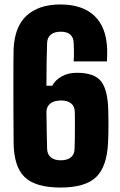

<svg xmlns="http://www.w3.org/2000/svg" viewBox="-20 -830 538 860"><path d="M251 10Q139.5 10 90.8 -36.5Q42 -83 41 -191Q40.5 -259.5 40.2 -326.8Q40 -394 40 -452Q40 -510 40.2 -551.5Q40.5 -593 41 -610Q45.5 -712 100.2 -761Q155 -810 250 -810Q349 -810 402.8 -759.2Q456.5 -708.5 460 -610Q460 -602 460 -593Q460 -584 459.8 -574.5Q459.5 -565 459 -555H310Q311 -568 311.2 -578.5Q311.5 -589 311.2 -602.5Q311 -616 310 -638Q309.5 -660.5 295.8 -674.2Q282 -688 252 -688Q223.5 -688 207.8 -675Q192 -662 191 -638Q189.5 -599 188.8 -550.2Q188 -501.5 188 -446H214Q227 -471 255.8 -487.5Q284.5 -504 324 -504Q404.5 -504 434 -464.2Q463.5 -424.5 465 -332Q465.5 -305 465.8 -280.2Q466 -255.5 465.5 -233.2Q465 -211 464 -191Q459 -83 410.2 -36.5Q361.5 10 251 10ZM252 -112Q281.5 -112 297.5 -125.2Q313.5 -138.5 314 -163Q315 -186.5 315.2 -209Q315.5 -231.5 315.5 -252.8Q315.5 -274 315.5 -293Q315.5 -312 315 -329Q314.5 -354 298.2 -367Q282 -380 254 -380Q223.5 -380 206.2 -367Q189 -354 188 -330Q189 -290.5 189.2 -248.5Q189.5 -206.5 191 -163Q192 -138.5 207.8 -125.2Q223.5 -112 252 -112Z"/></svg>

Font: Big Shoulders Display Thin Black
Style: Regular
Weight: 900
Version: Version 2.002